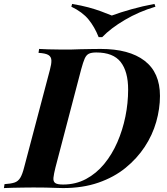

<svg xmlns="http://www.w3.org/2000/svg" viewBox="-58 -957 849 977"><path d="M756 -469Q756 -404 737 -337Q718 -270 678.5 -210Q639 -150 580.5 -102.5Q522 -55 442.5 -27.5Q363 0 263 0Q247 0 224.5 -1Q202 -2 174 -2.5Q146 -3 112 -3Q89 -3 60.5 -2.5Q32 -2 5.5 -1.5Q-21 -1 -38 0L-35 -20Q-3 -22 15.5 -28Q34 -34 45 -52Q56 -70 65 -106L196 -602Q204 -631 203.5 -649.5Q203 -668 188.5 -677Q174 -686 138 -688L141 -708Q159 -707 187 -706Q215 -705 246.5 -705Q278 -705 305 -705Q323 -706 351 -706.5Q379 -707 407 -707.5Q435 -708 454 -708Q599 -708 677.5 -648Q756 -588 756 -469ZM263 -18Q327 -18 379.5 -46Q432 -74 472 -122.5Q512 -171 539 -233Q566 -295 580 -363.5Q594 -432 594 -501Q594 -593 556 -641.5Q518 -690 432 -690Q407 -690 394 -683.5Q381 -677 373 -659Q365 -641 355 -604L224 -104Q216 -72 214 -53Q212 -34 222.5 -26Q233 -18 263 -18ZM511 -878Q554 -894 611 -910Q668 -926 728 -937L733 -923Q649 -898 577 -855.5Q505 -813 462 -768H444Q423 -821 392 -858.5Q361 -896 305 -923L309 -937Q357 -929 392 -919.5Q427 -910 455.5 -899.5Q484 -889 511 -878Z"/></svg>

Font: Playfair Display
Style: Bold Italic
Weight: 700
Italic angle: -14°
Designer: Claus Eggers Sørensen
Foundry: Claus Eggers Sørensen
Version: Version 1.203